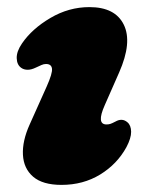

<svg xmlns="http://www.w3.org/2000/svg" viewBox="-20 -505 414 540"><path d="M279.5 -155Q285.5 -155 290.2 -156.5Q295 -158 304.5 -163Q323.5 -174 338.5 -161Q348.5 -152.5 348.8 -134.5Q349 -116.5 335.5 -91Q309.5 -43.5 261.8 -14.2Q214 15 153 15Q100 15 73.2 -8Q46.5 -31 44.5 -69.8Q42.5 -108.5 63.5 -155L111 -261Q128 -299 126.2 -312Q124.5 -325 109.5 -325Q103 -325 96.8 -322.2Q90.5 -319.5 81 -315Q67.5 -308.5 57.2 -308.8Q47 -309 40 -314Q27.5 -322.5 27 -341.5Q26.5 -360.5 42 -383Q70 -424 121.8 -454.5Q173.5 -485 231.5 -485Q304 -485 328.2 -435.5Q352.5 -386 315 -301L274.5 -209Q250.5 -155 279.5 -155Z"/></svg>

Font: Fraunces 9pt S100 Black
Style: Italic
Weight: 900
Italic angle: -16°
Version: Version 1.000; ttfautohint (v1.8.3)